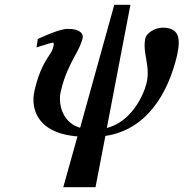

<svg xmlns="http://www.w3.org/2000/svg" viewBox="-20 -558 763 798"><path d="M455 -538 313 -27C251 -45 229 -102 229 -147C229 -157 230 -167 232 -175C247 -243 270 -285 288 -320C303 -347 317 -373 323 -398C323 -400 324 -402 324 -405C324 -422 307 -438 262 -438C234 -438 185 -418 137 -396L132 -361C181 -377 197 -381 201 -381C204 -381 204 -374 202 -365C198.9 -351 194 -342 187 -332C169 -305 143 -266 124 -184C121 -171 119 -158 119 -144C119 -76 161 -2 302 9L243 220H377L418 7C587 -18 678 -166 716 -328C720 -347 723 -365 723 -381C723 -417 708 -443 656 -443C623 -443 589 -420 584 -399C582 -390 581 -379 581 -370C581 -351 584 -331 588 -311C591 -293 594 -275 594 -255C594 -242 593 -228 589 -212C575.8 -159 525 -52 424 -26L522 -538Z"/></svg>

Font: Linux Libertine O
Style: Bold Italic
Weight: 700
Italic angle: -11.5°
Designer: Philipp H. Poll
Foundry: Philipp H. Poll
Version: Version 4.1.0